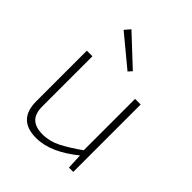

<svg xmlns="http://www.w3.org/2000/svg" viewBox="-204 -838 971 971"><g transform="rotate(45 281.5 -353.0)"><path d="M127 -482V-128Q126 -74 151 -49Q176 -24 228 -24Q278 -24 325 -48Q372 -72 437 -118L440 -85Q381 -37 326 -12.5Q271 12 217 12Q87 12 87 -120V-482ZM472 -482V0H441L437 -89L432 -105V-482ZM170 -718 325 -573 307 -553 144 -688Z"/></g></svg>

Font: Exo 2 ExtraLight
Style: Regular
Weight: 250
Designer: Natanael Gama
Foundry: Natanael Gama
Version: Version 2.010